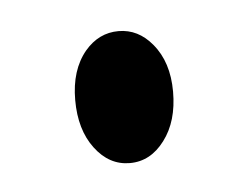

<svg xmlns="http://www.w3.org/2000/svg" viewBox="-27 -152 244 189"><g transform="rotate(-5 95.0 -57.0)"><path d="M143.6 -57.6Q143.6 -28.3 129.6 -9.8Q115.7 8.8 95.2 8.8Q74.7 8.8 60.8 -9.8Q46.9 -28.3 46.9 -57.6Q46.9 -87.4 62 -105.5Q75.7 -121.6 95.2 -121.6Q114.7 -121.6 128.4 -105Q143.6 -86.9 143.6 -57.6Z"/></g></svg>

Font: Dai Banna SIL Book
Style: Regular
Weight: 400
Designer: Victor Gaultney
Foundry: SIL International
Version: Version 2.000